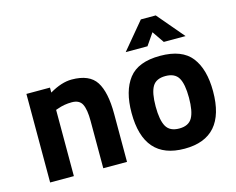

<svg xmlns="http://www.w3.org/2000/svg" viewBox="-102 -883 1289 1047"><g transform="rotate(-15 542.5 -359.5)"><path d="M196 0H62V-500H195V-472Q263 -512 320 -512Q420 -512 458 -453Q496 -394 496 -271V0H362V-267Q362 -331 347 -361.5Q332 -392 289 -392Q246 -392 208 -378L196 -374Z M1049 -251Q1049 12 819 12Q589 12 589 -251Q589 -375 642 -443.5Q695 -512 819 -512Q943 -512 996 -443.5Q1049 -375 1049 -251ZM745.5 -138Q766 -102 819 -102Q872 -102 892.5 -138Q913 -174 913 -251Q913 -328 892.5 -363Q872 -398 819 -398Q766 -398 745.5 -363Q725 -328 725 -251Q725 -174 745.5 -138ZM644 -580 770 -731H854L982 -580H859L813 -647L767 -580Z"/></g></svg>

Font: Titillium-CLs Web
Style: CLs-Bold
Weight: 700
Version: Version 1.002;PS 57.000;hotconv 1.0.70;makeotf.lib2.5.55311